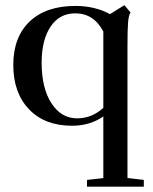

<svg xmlns="http://www.w3.org/2000/svg" viewBox="-20 -469 585 734"><path d="M312.5 244.6V218.8L375 211.9V-23.9Q324.2 11.7 255.4 11.7Q150.9 11.7 90.8 -51.3Q30.8 -114.3 30.8 -220.7Q30.8 -327.1 93.3 -386.7Q155.8 -446.3 268.1 -446.3Q342.8 -446.3 400.4 -415L455.6 -449.2L479 -421.4Q471.7 -410.6 469.5 -382.6Q467.3 -354.5 467.3 -288.6V211.4L529.8 218.8V244.6ZM274.9 -16.6Q331.1 -16.6 375 -56.6V-348.6Q338.4 -418 267.6 -418Q207 -418 173.1 -366.9Q139.2 -315.9 139.2 -229Q139.2 -132.3 176.5 -74.5Q213.9 -16.6 274.9 -16.6Z"/></svg>

Font: Elstob Medium
Style: Regular
Weight: 500
Designer: Peter S. Baker
Version: Version 1.015